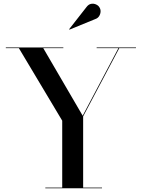

<svg xmlns="http://www.w3.org/2000/svg" viewBox="-20 -1003 755 1023"><path d="M221.5 0V-3.5H311.5V-360L80.5 -746.5H11V-750H317.5V-746.5H210.5L420.5 -386.5L611 -746.5H495V-750H704.5V-746.5H615.5L423 -383V-3.5H523.5V0ZM350 -845 348.5 -847.5 440.5 -965Q451.5 -980 465.5 -982.5Q479.5 -985 492 -979.2Q504.5 -973.5 510 -963.5Q516.5 -953.5 515.8 -940.5Q515 -927.5 508 -916.8Q501 -906 488 -901.5Z"/></svg>

Font: Bodoni Moda 48pt Medium
Style: Regular
Weight: 500
Designer: Owen Earl
Foundry: indestructible type
Version: Version 2.005